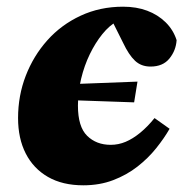

<svg xmlns="http://www.w3.org/2000/svg" viewBox="-20 -538 556 574"><path d="M150 -240 155 -285 391 -294 381 -232ZM229 16Q167 16 123.5 -9Q80 -34 57 -79Q34 -124 34 -185Q34 -252 57 -311.5Q80 -371 121.5 -417.5Q163 -464 221 -491Q279 -518 348 -518Q388 -518 420 -506Q452 -494 475 -471.5Q498 -449 508 -418Q506 -387 486.5 -363Q467 -339 430 -339Q402 -339 383.5 -356.5Q365 -374 348 -410L310 -486H364V-475H331Q307 -462 286 -436Q265 -410 248.5 -376Q232 -342 222.5 -302.5Q213 -263 213 -222Q213 -159 240.5 -132Q268 -105 311 -105Q334 -105 355.5 -114Q377 -123 399 -141Q421 -159 442 -185L487 -153Q471 -125 447 -95Q423 -65 391 -40Q359 -15 318.5 0.5Q278 16 229 16Z"/></svg>

Font: Source Serif 4 Black
Style: Italic
Weight: 900
Italic angle: -12°
Designer: Frank Grießhammer
Foundry: Adobe Systems Incorporated
Version: Version 4.004;hotconv 1.0.116;makeotfexe 2.5.65601